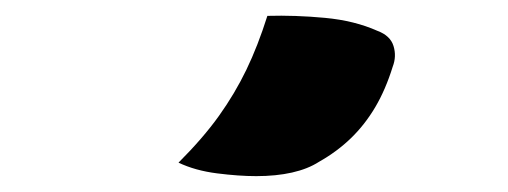

<svg xmlns="http://www.w3.org/2000/svg" viewBox="-20 -833 640 242"><path d="M317 -813Q352 -814 389.5 -810.5Q427 -807 456 -794Q472 -788 476 -775Q480 -762 475 -749Q466 -720 453 -698Q440 -676 422.5 -659Q405 -642 382 -629Q368 -620 348 -615.5Q328 -611 303 -611Q281 -611 253.5 -614.5Q226 -618 205 -628Q236 -659 256 -687Q276 -715 290.5 -745Q305 -775 317 -813Z"/></svg>

Font: Recursive Monospace Casual Black
Style: Regular
Weight: 900
Version: Version 1.047